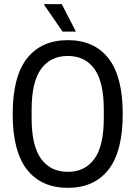

<svg xmlns="http://www.w3.org/2000/svg" viewBox="-20 -891 651 923"><path d="M345 -739H281L192 -868L193 -871H277ZM306 12Q179 12 110 -75.5Q41 -163 41 -343Q41 -523 110 -610.5Q179 -698 306 -698Q433 -698 501.5 -610.5Q570 -523 570 -343Q570 -163 501.5 -75.5Q433 12 306 12ZM306 -65Q389 -65 434 -127.5Q479 -190 479 -323V-364Q479 -497 434 -559.5Q389 -622 306 -622Q223 -622 177.5 -559.5Q132 -497 132 -364V-323Q132 -190 177.5 -127.5Q223 -65 306 -65Z"/></svg>

Font: Archivo Condensed
Style: Regular
Weight: 400
Width: 3
Designer: Hector Gatti
Foundry: Omnibus-Type
Version: Version 2.001; ttfautohint (v1.8.3)